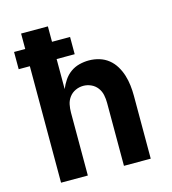

<svg xmlns="http://www.w3.org/2000/svg" viewBox="-109 -825 819 914"><g transform="rotate(-15 300.0 -367.5)"><path d="M79 0V-574H24V-659H79V-735H211V-659H300V-574H211V-426Q220 -448 233.5 -468Q247 -488 266.5 -502Q286 -516 309.5 -522Q333 -528 357 -528Q383 -528 408 -520.5Q433 -513 453 -497Q473 -481 486.5 -458.5Q500 -436 507.5 -411.5Q515 -387 518 -361.5Q521 -336 521 -310V0H389V-310Q389 -330 385 -349.5Q381 -369 369 -385Q357 -401 338.5 -409.5Q320 -418 300 -418Q280 -418 261.5 -409.5Q243 -401 231 -385Q219 -369 215 -349.5Q211 -330 211 -310V0Z"/></g></svg>

Font: Iosevka Extrabold Extended
Style: Regular
Weight: 800
Width: 7
Monospace: yes
Designer: Belleve Invis
Foundry: Belleve Invis
Version: Version 32.5.0; ttfautohint (v1.8.4)